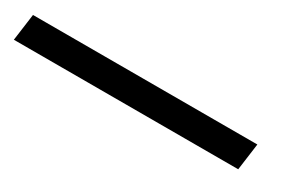

<svg xmlns="http://www.w3.org/2000/svg" viewBox="-0 -104 680 458"><g transform="rotate(30 339.5 125.0)"><path d="M625 162H7L17 88H635Z"/></g></svg>

Font: Arsenal
Style: Bold Italic
Weight: 700
Italic angle: -9.10001°
Designer: Andrij Shevchenko
Foundry: Stairsfor
Version: Version 2.001;PS 002.001;hotconv 1.0.88;makeotf.lib2.5.64775